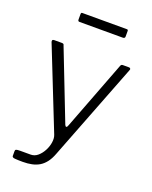

<svg xmlns="http://www.w3.org/2000/svg" viewBox="-162 -813 845 1066"><g transform="rotate(20 260.5 -280.0)"><path d="M107 165Q78 165 61 163.5Q44 162 44 153V124Q44 117 49.5 114.5Q55 112 73 112H135Q158 112 176.5 96Q195 80 207.5 56Q220 32 223.5 7Q227 -18 220 -36L30 -515Q28 -521 30 -525.5Q32 -530 40 -530H85Q91 -530 94.5 -528Q98 -526 99 -520L259 -109Q263 -100 268 -100.5Q273 -101 277 -113L433 -521Q435 -526 438 -528Q441 -530 446 -530H482Q488 -530 490.5 -526Q493 -522 491 -518L267 59Q255 91 239 111.5Q223 132 203.5 143.5Q184 155 160 160Q136 165 107 165ZM406 -717V-684Q406 -673 393 -673H137Q132 -673 130 -676Q128 -679 128 -684V-716Q128 -725 135 -725H399Q406 -725 406 -717Z"/></g></svg>

Font: Libre Franklin Light
Style: Regular
Weight: 300
Designer: Pablo Impallari, Rodrigo Fuenzalida, Nhung Nguyen
Foundry: Impallari Type
Version: Version 3.000